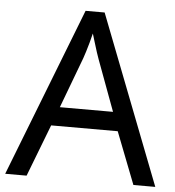

<svg xmlns="http://www.w3.org/2000/svg" viewBox="-52 -765 742 813"><g transform="rotate(5 319.5 -358.5)"><path d="M545 0 459 -221H176L91 0H0L279 -717H360L638 0ZM352 -517Q349 -525 342 -546Q335 -567 328.5 -589.5Q322 -612 318 -624Q313 -604 307.5 -583.5Q302 -563 296.5 -546Q291 -529 287 -517L206 -301H432Z"/></g></svg>

Font: ltelugu05
Style: Book
Weight: 400
Designer: Jelle Bosma - Monotype Design Team
Foundry: Monotype Imaging Inc.
Version: Version 2.003